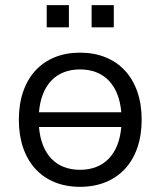

<svg xmlns="http://www.w3.org/2000/svg" viewBox="-20 -715 621 744"><path d="M290 9C436 9 529 -90 529 -251C529 -412 436 -511 290 -511C145 -511 53 -412 53 -251C53 -90 145 9 290 9ZM290 -57C198 -57 140 -116 131 -223H450C441 -116 382 -57 290 -57ZM335 -609H421V-695H335ZM161 -609H247V-695H161ZM131 -280C140 -387 198 -446 290 -446C382 -446 441 -387 450 -280Z"/></svg>

Font: Poppy and Pepper
Style: Regular
Weight: 400
Designer: Thy Ha
Foundry: Thy Ha
Version: Version 0.001;Glyphs 3.2 (3227)